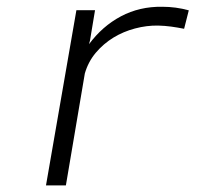

<svg xmlns="http://www.w3.org/2000/svg" viewBox="-20 -559 627 579"><path d="M469.2 -538.6Q510.7 -538.6 549.3 -527.8L535.2 -472.2Q515.6 -476.1 496.1 -478.8Q476.6 -481.4 456.5 -481.9Q421.9 -482.4 387 -473.1Q352.1 -463.9 322 -445.6Q292 -427.2 269 -400.1Q246.1 -373 235.8 -337.4L178.7 0H118.7L210.4 -528.3H266.6L251.5 -437.5L248.5 -425.8Q288.6 -480 344.7 -509.8Q400.9 -539.6 469.2 -538.6Z"/></svg>

Font: Roboto Mono Light
Style: Italic
Weight: 300
Designer: Google
Version: Version 2.000985; 2015; ttfautohint (v1.3)